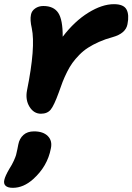

<svg xmlns="http://www.w3.org/2000/svg" viewBox="-75 -504 638 925"><path d="M122.1 43.9Q87.9 43.9 67.1 10.3Q46.4 -23.4 55.2 -68.8Q97.2 -276.9 78.1 -368.2Q68.8 -407.7 74.2 -433.1Q77.6 -451.7 94.5 -463.4Q111.3 -475.1 133.8 -475.1Q183.6 -475.1 205.6 -442.1Q227.5 -409.2 227.1 -327.1Q284.2 -401.9 350.6 -442.9Q417 -483.9 474.1 -483.9Q520.5 -483.9 534.4 -458.5Q548.3 -433.1 539.1 -387.2Q530.8 -342.8 467.8 -325.2Q431.6 -315.4 401.6 -302Q371.6 -288.6 348.9 -273.9Q326.2 -259.3 306.9 -239.5Q287.6 -219.7 274.2 -201.2Q260.7 -182.6 248 -157.2Q235.4 -131.8 226.8 -109.9Q218.3 -87.9 208 -58.1Q185.5 3.9 169.4 23.9Q153.3 43.9 122.1 43.9ZM-13.2 400.9Q-37.6 400.9 -48.1 390.9Q-58.6 380.9 -54.2 362.8Q-50.3 344.2 -29.8 309.1Q-17.1 289.6 -8.5 270.5Q0 251.5 2.4 242.7Q4.9 233.9 8.8 214.4Q12.7 194.8 13.2 191.9Q18.6 163.6 37.8 146.2Q57.1 128.9 88.9 128.9Q133.3 128.9 155.8 151.9Q178.2 174.8 169.9 211.9Q153.8 296.9 85 358.9Q38.1 400.9 -13.2 400.9Z"/></svg>

Font: Shantell Sans Bouncy
Style: Bold Italic
Weight: 700
Italic angle: -11.31°
Designer: Stephen Nixon, Anya Danilova, Shantell Martin
Foundry: Arrow Type
Version: Version 1.006;[9816181b4]